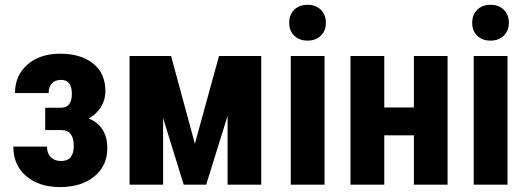

<svg xmlns="http://www.w3.org/2000/svg" viewBox="-20 -758 2160 788"><path d="M231 -430.2Q207 -430.2 193.4 -416.3Q179.7 -402.3 179.7 -376H41.5Q41.5 -447.8 92.3 -492.7Q143.1 -537.6 227.5 -537.6Q312 -537.6 362.3 -497.3Q412.6 -457 412.6 -383.8Q412.6 -348.6 394.5 -319.1Q376.5 -289.6 344.2 -272Q420.4 -239.7 420.4 -149.4Q420.4 -77.1 366.9 -33.7Q313.5 9.8 226.6 9.8Q139.6 9.8 87.2 -35.4Q34.7 -80.6 34.7 -156.2H172.9Q172.9 -128.4 188.5 -112.8Q204.1 -97.2 230.5 -97.2Q283.2 -97.2 282.7 -159.7Q282.7 -222.2 234.4 -224.1H165.5V-315.9H231Q274.9 -316.4 274.9 -373Q274.9 -429.7 231 -430.2Z M1052.2 -528.3V0H914.1V-282.7L826.2 0H733.9L649.4 -273.4V0H511.7V-528.3H682.1L779.8 -168L878.9 -528.3Z M1167 -665Q1167 -697.3 1187.5 -717.8Q1208 -738.3 1242.2 -738.3Q1276.4 -738.3 1296.9 -717.8Q1317.4 -697.3 1317.4 -665Q1317.9 -632.8 1297.4 -612.3Q1276.9 -591.3 1242.2 -591.3Q1207.5 -591.3 1187 -612.3Q1166.5 -632.8 1167 -665ZM1312 0H1173.3V-528.3H1312Z M1816.9 0H1678.7V-202.6H1557.1V0H1418.5V-528.3H1557.1V-316.9H1678.7V-528.3H1816.9Z M1918 -665Q1918 -697.3 1938.5 -717.8Q1959 -738.3 1993.2 -738.3Q2027.3 -738.3 2047.9 -717.8Q2068.4 -697.3 2068.4 -665Q2068.8 -632.8 2048.3 -612.3Q2027.8 -591.3 1993.2 -591.3Q1958.5 -591.3 1938 -612.3Q1917.5 -632.8 1918 -665ZM2063 0H1924.3V-528.3H2063Z"/></svg>

Font: RobotoCondensed-Bold
Style: Bold
Weight: 700
Designer: Google
Version: Version 2.001240; 2014